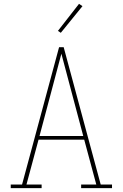

<svg xmlns="http://www.w3.org/2000/svg" viewBox="-20 -981 640 1001"><path d="M36 0V-19H95L288 -735H312L444 -245L505 -19H564V0H403V-19H482L419 -253H181L118 -19H197V0ZM414 -272 356 -490Q342 -543 328 -595.5Q314 -648 300 -701Q286 -648 272 -595.5Q258 -543 244 -490L186 -272ZM297 -810 282 -820 392 -961 410 -949Z"/></svg>

Font: Iosevka Etoile Thin
Style: Regular
Weight: 100
Designer: Belleve Invis
Foundry: Belleve Invis
Version: Version 22.1.2; ttfautohint (v1.8.4)